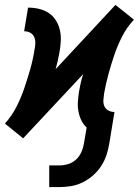

<svg xmlns="http://www.w3.org/2000/svg" viewBox="-45 -551 565 780"><path d="M155 209V121H196Q214 121 232 115.5Q250 110 264 97Q278 84 285.5 67Q293 50 296 32L307 -33Q293 -46 285 -63Q277 -80 273.5 -99.5Q270 -119 271.5 -139Q273 -159 276 -179Q279 -197 283 -214.5Q287 -232 293 -250L49 11L12 -19L-25 -49Q3 -80 22 -117.5Q41 -155 54 -193.5Q67 -232 78 -270.5Q89 -309 95 -348Q98 -361 98.5 -375Q99 -389 94 -400.5Q89 -412 78 -418Q67 -424 53 -424L69 -520Q92 -520 113.5 -515Q135 -510 152.5 -498.5Q170 -487 181.5 -469Q193 -451 198 -430Q203 -409 202 -386Q201 -363 197 -341Q194 -323 190 -305.5Q186 -288 181 -270L424 -531L462 -501L499 -471Q470 -440 451 -402.5Q432 -365 419 -326.5Q406 -288 395.5 -249.5Q385 -211 378 -172Q376 -159 375 -145Q374 -131 379 -119.5Q384 -108 395.5 -102Q407 -96 420 -96L399 32Q395 56 387.5 79Q380 102 366 123.5Q352 145 332.5 162Q313 179 290.5 190Q268 201 244 205Q220 209 196 209Z"/></svg>

Font: Iosevka SS04 Oblique
Style: Bold
Weight: 700
Italic angle: -9°
Monospace: yes
Designer: Belleve Invis
Foundry: Belleve Invis
Version: Version 19.0.0; ttfautohint (v1.8.4)